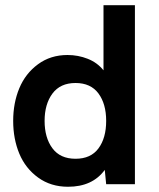

<svg xmlns="http://www.w3.org/2000/svg" viewBox="-20 -710 612 740"><path d="M242.2 9.8Q175.8 9.8 127 -25.6Q78.1 -61 54.4 -117.9Q30.8 -174.8 30.8 -244.1Q30.8 -313 54.4 -369.9Q78.1 -426.8 126.5 -462.4Q174.8 -498 240.2 -498Q281.2 -498 318.1 -483.4Q355 -468.8 378.9 -439V-689.9H500V0H389.2L383.8 -55.2Q336.4 9.8 242.2 9.8ZM389.2 -244.1Q389.2 -309.6 359.4 -349.9Q329.6 -390.1 271 -390.1Q212.4 -390.1 182.1 -349.4Q151.9 -308.6 151.9 -244.1Q151.9 -179.2 181.9 -138.7Q211.9 -98.1 271 -98.1Q330.1 -98.1 359.6 -138.2Q389.2 -178.2 389.2 -244.1Z"/></svg>

Font: HK Grotesk Legacy
Style: Bold
Weight: 700
Designer: Alfredo Marco Pradil
Foundry: Hanken Design Co.
Version: Version 2.022;PS 002.022;hotconv 1.0.88;makeotf.lib2.5.64775